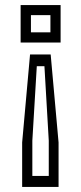

<svg xmlns="http://www.w3.org/2000/svg" viewBox="-20 -720 319 754"><path d="M98 -506H179L210 -160.5V14H67V-160.5ZM124.5 -460 107 -167.5V-29H171.5V-167.5L154.5 -460ZM61 -700H218V-553H61ZM101.5 -660.5V-593H178V-660.5Z"/></svg>

Font: Tourney Thin
Style: Regular
Weight: 400
Version: Version 1.015